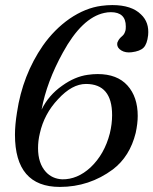

<svg xmlns="http://www.w3.org/2000/svg" viewBox="-20 -721 605 757"><path d="M564 -582Q560 -547 546 -533Q532 -519 499 -515Q475 -512 458.5 -522Q442 -532 442 -547Q442 -554 445 -558Q449 -568 462 -579Q471 -586 475 -602Q476 -607 476 -617Q476 -673 417 -673Q404 -673 391 -670Q303 -651 228 -514Q164 -398 144 -289Q172 -346 225 -383Q275 -419 326 -426Q346 -429 365 -429Q442 -429 482.5 -384Q523 -339 523 -264Q523 -234 515 -197Q492 -104 425 -53Q332 16 216 16Q39 16 39 -190Q39 -228 47 -278Q69 -425 149 -541Q194 -605 254 -647Q317 -690 380 -698Q402 -701 423 -701Q499 -701 536 -664Q569 -633 564 -582ZM413 -195Q422 -232 422 -267Q422 -390 319 -390Q264 -390 209 -330Q154 -272 137 -195Q130 -166 130 -137Q130 -77 161 -43Q186 -16 225 -14Q285 -13 337 -61Q392 -113 413 -195Z"/></svg>

Font: GFS Didot
Style: Italic
Weight: 400
Italic angle: -12°
Designer: Takis Katsoulidis and George D. Matthiopoulos
Foundry: George Matthiopoulos and Takis Katsoulidis
Version: Version 1.0